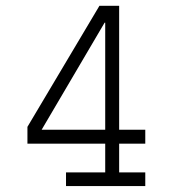

<svg xmlns="http://www.w3.org/2000/svg" viewBox="-20 -626 626 646"><path d="M380.9 -606.4V-189.5H468.8V-142.6H380.9V-45.9H468.8V0H202.1V-45.9H334V-142.6H72.3V-199.2L314.5 -606.4ZM120.1 -189.5H334V-549.8H332Z"/></svg>

Font: Thabit
Style: Regular
Weight: 500
Designer: Regenerated by Nadim Shaikli
Foundry: MAK Alagha
Version: 0.01